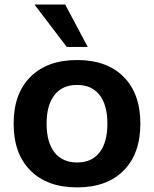

<svg xmlns="http://www.w3.org/2000/svg" viewBox="-20 -814 679 845"><path d="M40 -269.8Q40 -401.9 114 -475.8Q187.9 -549.8 319.6 -549.8Q450.6 -549.8 524.1 -475.8Q597.7 -401.9 597.7 -269.8Q597.7 -137.5 524.1 -63.4Q450.6 10.7 319.6 10.7Q187.9 10.7 114 -63.4Q40 -137.5 40 -269.8ZM452.6 -270Q452.6 -352.1 418.1 -396.1Q383.5 -440.2 319.2 -440.2Q254.9 -440.2 220 -396.1Q185.1 -352.1 185.1 -270Q185.1 -187.3 220 -143.1Q254.9 -98.9 319.2 -98.9Q383.5 -98.9 418.1 -143.1Q452.6 -187.3 452.6 -270ZM131.6 -794.2H266.8L366.2 -607.4H273.7Z"/></svg>

Font: Min Sans VF VF
Style: Regular
Weight: 400
Designer: Jinseong-Kim, NotoSansCJK, Nunito
Foundry: Jinseong-Kim
Version: Version 1.420;Glyphs 3.1.2 (3151)